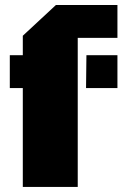

<svg xmlns="http://www.w3.org/2000/svg" viewBox="-20 -736 483 756"><path d="M286.1 -586.9V0H69.8V-389.2H18.6V-518.6H69.8V-595.2L200.2 -716.3H442.4V-586.9ZM318.8 -389.2 320.3 -518.6H442.4V-389.2Z"/></svg>

Font: Black Ops One [rus by aLiNcE]
Style: Regular
Weight: 400
Designer: James Grieshaber
Foundry: James Grieshaber
Version: Version 1.002;May 25, 2024;FontCreator 13.0.0.2680 64-bit